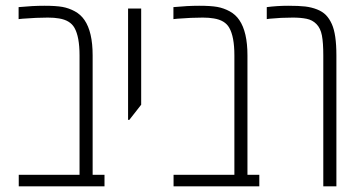

<svg xmlns="http://www.w3.org/2000/svg" viewBox="-20 -660 1280 680"><path d="M45.9 -634.8Q95.7 -639.6 137 -639.6Q178.2 -639.6 201.2 -635.5Q224.1 -631.3 245.1 -619.9Q266.1 -608.4 279.3 -588.9Q308.1 -546.9 308.1 -463.9V-41H350.1V0H46.4V-41H261.7V-463.9Q261.7 -529.8 243.7 -561.5Q228.5 -588.4 189 -594.7Q172.4 -597.7 149.4 -597.7Q110.4 -597.7 60.5 -593.8L45.9 -592.3Z M433.6 -235.4V-629.9H480V-289.1L438 -235.4Z M594.2 -634.8Q644 -639.6 685.3 -639.6Q726.6 -639.6 749.5 -635.5Q772.5 -631.3 793.5 -619.9Q814.5 -608.4 827.6 -588.9Q856.4 -546.9 856.4 -463.9V-41H898.4V0H594.7V-41H810.1V-463.9Q810.1 -529.8 792 -561.5Q776.9 -588.4 737.3 -594.7Q720.7 -597.7 697.8 -597.7Q658.7 -597.7 608.9 -593.8L594.2 -592.3Z M924.8 -634.8Q962.4 -639.6 1000.5 -639.6Q1038.6 -639.6 1061 -637Q1083.5 -634.3 1102.8 -626.7Q1122.1 -619.1 1134.3 -606.7Q1146.5 -594.2 1155.3 -574.7Q1171.4 -539.1 1171.4 -463.9V0H1125V-463.9Q1125 -508.8 1120.1 -534.4Q1115.2 -560.1 1100.8 -574.7Q1086.4 -589.4 1065.7 -593.5Q1044.9 -597.7 1017.1 -597.7Q975.1 -597.7 936 -593.8L924.8 -592.3Z"/></svg>

Font: Open Sans Hebrew Condensed Light
Style: Regular
Weight: 300
Width: 3
Foundry: Ascender Corporation, Yanek Iontef
Version: Version 2.001;PS 002.001;hotconv 1.0.70;makeotf.lib2.5.58329